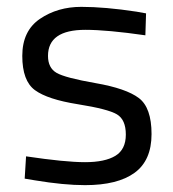

<svg xmlns="http://www.w3.org/2000/svg" viewBox="-20 -530 505 560"><path d="M229 -443Q120 -443 120 -367Q120 -332 145 -317.5Q170 -303 259 -287.5Q348 -272 385 -244Q422 -216 422 -139Q422 -62 372.5 -26Q323 10 228 10Q166 10 82 -4L52 -9L56 -74Q170 -57 228 -57Q286 -57 316.5 -75.5Q347 -94 347 -137.5Q347 -181 321 -196.5Q295 -212 207 -226Q119 -240 82 -267Q45 -294 45 -367Q45 -440 96.5 -475Q148 -510 217 -510Q286 -510 378 -496L406 -491L404 -427Q293 -443 229 -443Z"/></svg>

Font: Titillium-CLs Web
Style: CLs-Regular
Weight: 400
Version: Version 1.002;PS 57.000;hotconv 1.0.70;makeotf.lib2.5.55311